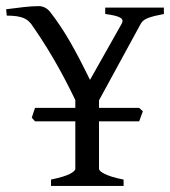

<svg xmlns="http://www.w3.org/2000/svg" viewBox="-53 -613 560 633"><path d="M115.2 0V-21Q159.7 -30.3 177.5 -39.8Q195.3 -49.3 195.3 -56.2V-212.9H62.5L51.8 -225.1Q54.2 -232.4 56.9 -241Q59.6 -249.5 62.5 -257.3H195.3V-283.2Q178.2 -318.8 159.4 -354.5Q140.6 -390.1 121.3 -422.9Q102.1 -455.6 83.5 -484.1Q64.9 -512.7 49.3 -534.7Q44.9 -540 39.3 -544.9Q33.7 -549.8 24.9 -553.5Q16.1 -557.1 2.9 -559.3Q-10.3 -561.5 -30.8 -561.5L-32.7 -582.5Q-3.9 -586.4 24.9 -589.6Q53.7 -592.8 74.2 -592.8Q96.7 -592.8 112.3 -573.7Q130.4 -550.3 147 -525.4Q163.6 -500.5 179.2 -473.1Q194.8 -445.8 210.7 -415.3Q226.6 -384.8 243.7 -349.6L348.1 -534.7Q355.5 -547.4 343.5 -554.7Q331.5 -562 293.9 -566.9V-587.9H487.3V-566.9Q453.6 -560.5 435.8 -554Q418 -547.4 411.1 -534.7L273.4 -282.2V-257.3H405.8L418 -246.1L405.8 -212.9H273.4V-56.2Q273.4 -53.2 277.6 -49.1Q281.7 -44.9 291.3 -40Q300.8 -35.2 316.2 -30.3Q331.5 -25.4 354.5 -21V0Z"/></svg>

Font: Gentium
Style: Regular
Weight: 400
Designer: J. Victor Gaultney
Version: Version 1.03; 2011; OFL 1.1 release